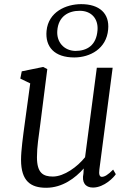

<svg xmlns="http://www.w3.org/2000/svg" viewBox="-20 -888 628 918"><path d="M80.6 -124C80.6 -21.5 127.4 9.8 200.7 9.8C278.8 9.8 340.3 -37.1 380.4 -82.5C379.9 -71.3 379.4 -61.5 378.9 -58.1C370.1 -16.6 387.7 8.8 424.3 8.8C479 8.8 525.9 -42 533.7 -55.2L521 -77.1C496.1 -51.8 480 -42.5 466.8 -42.5C457 -42.5 451.7 -52.7 455.1 -77.6L518.6 -564H442.9L386.7 -136.2C350.6 -90.8 286.6 -43.9 232.9 -43.9C187 -43.9 156.7 -60.1 156.7 -136.2C156.7 -188 165 -233.9 172.4 -292.5L206.1 -557.6L186.5 -567.9L84 -546.9L77.1 -512.2L124.5 -489.3L98.1 -295.9C90.3 -238.3 80.6 -168.9 80.6 -124ZM335 -613.3C410.2 -613.3 489.3 -654.8 497.1 -747.1C504.4 -823.2 456.1 -868.2 368.2 -868.2C295.4 -868.2 211.4 -831.1 202.6 -740.7C195.3 -664.1 240.2 -613.3 335 -613.3ZM339.8 -644.5C285.6 -646 250 -687 253.9 -740.7C258.8 -810.5 308.1 -836.9 362.3 -836.4C416.5 -835.9 450.2 -799.3 446.3 -744.1C440.9 -670.4 395.5 -644.5 339.8 -644.5Z"/></svg>

Font: Merriweather
Style: Light Italic
Weight: 300
Italic angle: -7.5°
Designer: Eben Sorkin
Foundry: Eben Sorkin
Version: Version 1.001